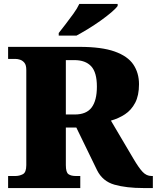

<svg xmlns="http://www.w3.org/2000/svg" viewBox="-20 -951 793 971"><path d="M21 0V-61H59Q78 -61 95.5 -70Q113 -79 113 -116V-597Q113 -622 103.5 -633.5Q94 -645 81.5 -649Q69 -653 59 -653H21V-714H382Q494 -714 560 -690.5Q626 -667 654.5 -624.5Q683 -582 683 -525Q683 -468 663.5 -431Q644 -394 612 -373Q580 -352 541 -341L655 -148Q682 -102 701.5 -81.5Q721 -61 746 -61H753V0H706Q619 0 559 -17Q499 -34 471 -90L366 -306H313V-116Q313 -79 326.5 -70Q340 -61 362 -61H386V0ZM358 -372Q417 -372 443.5 -407.5Q470 -443 470 -513Q470 -585 441 -616Q412 -647 356 -647H313V-372ZM277 -784Q292 -803 312 -829Q332 -855 351.5 -882Q371 -909 381 -931H575V-921Q566 -908 542.5 -888Q519 -868 488 -846Q457 -824 425 -804.5Q393 -785 367 -771H277Z"/></svg>

Font: Noto Serif Black
Style: Regular
Weight: 900
Designer: Monotype Design Team
Foundry: Monotype Imaging Inc.
Version: Version 2.014; ttfautohint (v1.8.4.7-5d5b)